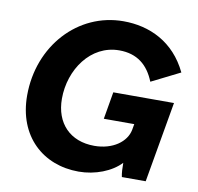

<svg xmlns="http://www.w3.org/2000/svg" viewBox="-80 -795 918 888"><g transform="rotate(10 379.0 -350.5)"><path d="M345 10C423 10 499 -20 542 -66C542 -41 543 -18 547 0H659L725 -379H440L418 -251H561L556 -223C545 -166 483 -120 396 -120C282 -120 211 -194 211 -309C211 -446 300 -575 434 -575C518 -575 570 -532 600 -457L734 -524C670 -658 552 -711 430 -711C216 -711 50 -529 50 -296C50 -104 178 10 345 10Z"/></g></svg>

Font: Fixel Display 20240404
Style: Bold Italic
Weight: 700
Italic angle: -10°
Designer: AlfaBravo + MacPaw
Foundry: Kyrylo Tkachov, Marchela Mozhyna, Serhii Makarenko, Maria Weinstein, Zakhar Kryvoshyya
Version: Version 1.211;Glyphs 3.2 (3225)